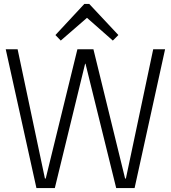

<svg xmlns="http://www.w3.org/2000/svg" viewBox="-20 -949 863 970"><path d="M9 -700H69L207 -47H211L371 -700H452L612 -47H616L754 -700H814L660 1H567L412 -627H410L257 1H164ZM260 -772 406 -929H431L578 -772L550 -744L408 -869H431L287 -744Z"/></svg>

Font: Pathway Extreme 8pt Thin 12pt
Style: Regular
Weight: 100
Version: Version 1.001;gftools[0.9.26]